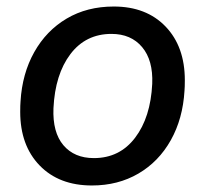

<svg xmlns="http://www.w3.org/2000/svg" viewBox="-20 -559 629 589"><path d="M42 -216Q42 -237 43 -248Q48 -333 85 -399Q122 -465 184.5 -502Q247 -539 329 -539Q429 -539 488 -477.5Q547 -416 547 -313Q547 -292 546 -281Q541 -195 504 -129Q467 -63 404.5 -26.5Q342 10 262 10Q161 10 101.5 -51.5Q42 -113 42 -216ZM447 -302Q450 -374 416 -414.5Q382 -455 322 -455Q243 -455 196 -393Q149 -331 144 -227Q141 -153 174.5 -113.5Q208 -74 268 -74Q347 -74 394.5 -136.5Q442 -199 447 -302Z"/></svg>

Font: Mona Sans Medium
Style: Italic
Weight: 500
Italic angle: -11.7°
Designer: Deni Anggara
Foundry: GitHub
Version: Version 2.000